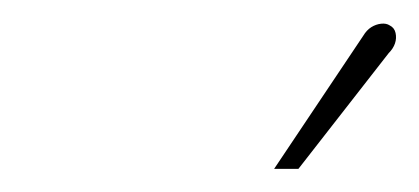

<svg xmlns="http://www.w3.org/2000/svg" viewBox="-20 -734 362 166"><path d="M316 -688Q320 -692 321.5 -696.5Q323 -701 322 -705.5Q321 -710 317 -712Q314 -714 309.5 -713.5Q305 -713 301 -710.5Q297 -708 294 -703L217 -588H238Z"/></svg>

Font: Advent Pro Thin
Style: Italic
Weight: 250
Italic angle: -12°
Version: Version 3.000